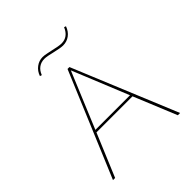

<svg xmlns="http://www.w3.org/2000/svg" viewBox="-228 -995 1141 1141"><g transform="rotate(-45 343.0 -424.0)"><path d="M495 -270H192L79 0H61L337 -658H353L625 0H606ZM489 -285 345 -638 198 -285ZM191 -744Q202 -776 227 -794.5Q252 -813 282 -813Q297 -813 319.5 -808Q342 -803 348 -802Q398 -790 419 -790Q474 -790 498 -848L510 -844Q498 -811 473.5 -793Q449 -775 417 -775Q396 -775 346 -787Q304 -798 282 -798Q255 -798 234.5 -783.5Q214 -769 203 -740Z"/></g></svg>

Font: Ysabeau Thin
Style: Regular
Weight: 200
Designer: Christian Thalmann (Catharsis Fonts)
Version: Version 0.003